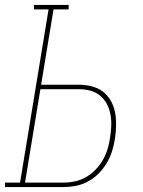

<svg xmlns="http://www.w3.org/2000/svg" viewBox="-57 -755 577 775"><path d="M-37 0V-18H24L139 -717H80V-735H220V-717H159L109 -413H261Q288 -413 313.5 -406.5Q339 -400 358.5 -385Q378 -370 390.5 -348Q403 -326 407.5 -300.5Q412 -275 411.5 -248.5Q411 -222 407 -195Q403 -170 395.5 -145.5Q388 -121 374.5 -98Q361 -75 342 -55.5Q323 -36 299 -23Q275 -10 250 -5Q225 0 200 0ZM44 -18H200Q223 -18 246 -23Q269 -28 290 -40Q311 -52 328.5 -70Q346 -88 358 -109Q370 -130 377 -152.5Q384 -175 387 -198Q391 -222 392 -246Q393 -270 389 -292.5Q385 -315 374.5 -335Q364 -355 347 -369Q330 -383 307.5 -389Q285 -395 261 -395H106Z"/></svg>

Font: Iosevka Curly Slab Thin
Style: Italic
Weight: 100
Italic angle: -9°
Monospace: yes
Designer: Belleve Invis
Foundry: Belleve Invis
Version: Version 22.1.2; ttfautohint (v1.8.4)